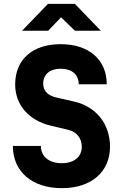

<svg xmlns="http://www.w3.org/2000/svg" viewBox="-20 -970 640 1000"><path d="M95 -810H231L298 -880L370 -810H505L370 -950H230ZM302 10C456 10 553 -75 553 -206C553 -324 481 -415 366 -441L274 -462C230 -472 205 -496 205 -535C205 -582 239 -612 296 -612C355 -612 390 -581 390 -531H536C536 -659 443 -740 296 -740C149 -740 59 -660 59 -530C59 -423 131 -342 246 -315L335 -294C382 -283 406 -247 406 -206C406 -154 367 -120 302 -120C235 -120 193 -155 193 -210H47C47 -75 148 10 302 10Z"/></svg>

Font: JetBrains Mono ExtraBold
Style: Regular
Weight: 800
Monospace: yes
Designer: Philipp Nurullin, Konstantin Bulenkov
Foundry: JetBrains
Version: Version 2.305